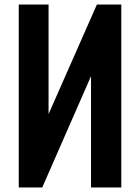

<svg xmlns="http://www.w3.org/2000/svg" viewBox="-20 -830 620 850"><path d="M63 0V-810H195V-325L409 -810H517V0H383V-493L167 0Z"/></svg>

Font: Oswald SemiBold
Style: Regular
Weight: 600
Designer: Vernon Adams
Foundry: Vernon Adams
Version: Version 4.103;gftools[0.9.33.dev8+g029e19f]